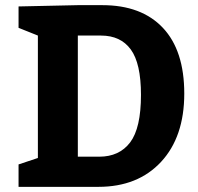

<svg xmlns="http://www.w3.org/2000/svg" viewBox="-20 -725 770 745"><path d="M52 0V-87L127 -112V-587L52 -617V-700L282 -705H377Q529 -705 612 -617Q695 -529 695 -362Q695 -194 605 -97Q515 0 362 0ZM282 -587V-117H365Q443 -117 485 -172.5Q527 -228 527 -357Q527 -479 487.5 -533Q448 -587 372 -587Z"/></svg>

Font: BitterBold
Style: Bold
Weight: 700
Designer: Sol Matas
Foundry: Sol Matas
Version: Version 001.001